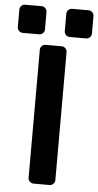

<svg xmlns="http://www.w3.org/2000/svg" viewBox="-102 -928 494 965"><g transform="rotate(5 145.0 -446.0)"><path d="M0 0ZM78 -27V-673Q78 -684 86 -692Q94 -700 105 -700H186Q197 -700 205 -692Q213 -684 213 -673V-27Q213 -16 205 -8Q197 0 186 0H105Q94 0 86 -8Q78 -16 78 -27ZM95 -865V-777Q95 -766 87 -758Q79 -750 68 -750H-15Q-26 -750 -34 -758Q-42 -766 -42 -777V-865Q-42 -876 -34 -884Q-26 -892 -15 -892H68Q79 -892 87 -884Q95 -876 95 -865ZM332 -865V-777Q332 -766 324 -758Q316 -750 305 -750H222Q211 -750 203 -758Q195 -766 195 -777V-865Q195 -876 203 -884Q211 -892 222 -892H305Q316 -892 324 -884Q332 -876 332 -865Z"/></g></svg>

Font: Hezaedrus Medium
Style: Regular
Weight: 500
Designer: Hubert & Fischer
Foundry: Hubert & Fischer
Version: Version 1.10;September 3, 2019;FontCreator 11.5.0.2425 64-bi